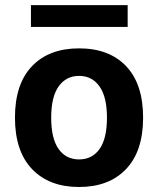

<svg xmlns="http://www.w3.org/2000/svg" viewBox="-20 -727 618 752"><path d="M289.7 -429.8Q340.3 -429.8 369.6 -388.7Q398.9 -347.6 398.9 -266.2Q398.9 -184.2 369.9 -143.4Q341 -102.6 289.7 -102.6Q238.5 -102.6 209.5 -143.4Q180.5 -184.2 180.5 -266.2Q180.5 -347.6 209.8 -388.7Q239.1 -429.8 289.7 -429.8ZM289.7 -537.6Q172 -537.6 105.3 -467.8Q38.6 -398 38.6 -266.2Q38.6 -134.8 105.6 -64.7Q172.6 5.4 289.7 5.4Q406.8 5.4 473.7 -64.7Q540.5 -134.8 540.5 -266.2Q540.5 -398 474 -467.8Q407.5 -537.6 289.7 -537.6ZM480 -707H101.2V-621.5H480Z"/></svg>

Font: Estedad VF
Style: Regular
Weight: 100
Designer: Amin Abedi
Version: Version 7.3